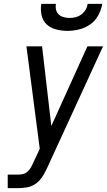

<svg xmlns="http://www.w3.org/2000/svg" viewBox="-20 -975 554 995"><path d="M20 0V-70H73Q86 -70 99 -73Q112 -76 122.5 -85.5Q133 -95 140 -107Q147 -119 152 -131L186 -204L117 -735H198L246 -322L433 -735H514L223 -102Q221 -99 220 -96Q219 -93 218 -91L217 -90Q208 -70 193.5 -50.5Q179 -31 159 -19Q139 -7 117 -3.5Q95 0 73 0ZM329 -815Q299 -815 270.5 -822.5Q242 -830 222 -848.5Q202 -867 195.5 -896Q189 -925 194 -955H270Q267 -939 270.5 -924.5Q274 -910 284.5 -900Q295 -890 310 -886Q325 -882 340 -882Q356 -882 372 -886Q388 -890 401.5 -900Q415 -910 423.5 -924.5Q432 -939 434 -955H510Q505 -925 489.5 -896Q474 -867 447.5 -848.5Q421 -830 390 -822.5Q359 -815 329 -815Z"/></svg>

Font: Iosevka SS04
Style: Italic
Weight: 400
Italic angle: -9°
Monospace: yes
Designer: Belleve Invis
Foundry: Belleve Invis
Version: Version 19.0.0; ttfautohint (v1.8.4)